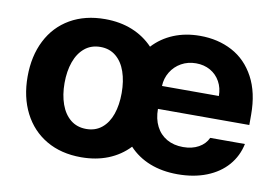

<svg xmlns="http://www.w3.org/2000/svg" viewBox="-64 -638 1071 750"><g transform="rotate(10 472.0 -263.0)"><path d="M37.1 -263.7Q37.1 -345.2 68.6 -407.2Q100.1 -469.2 158.9 -503.2Q217.8 -537.1 296.9 -537.1Q356.4 -537.1 404.8 -517.6Q453.1 -498 487.8 -461.4Q521.5 -498 568.8 -517.6Q616.2 -537.1 673.8 -537.1Q745.1 -537.1 801.5 -507.1Q857.9 -477.1 890.4 -416.5Q922.9 -356 922.9 -268.6V-227.5H560.5Q560.5 -188 575.4 -158.7Q590.3 -129.4 617.9 -113.5Q645.5 -97.7 682.6 -97.7Q718.3 -97.7 744.1 -112.1Q770 -126.5 781.2 -151.4H918.9Q908.7 -102.5 877 -65.9Q845.2 -29.3 794.7 -9.3Q744.1 10.7 679.7 10.7Q618.7 10.7 569.8 -8.5Q521 -27.8 486.8 -64.5Q452.1 -27.8 404.1 -8.5Q356 10.7 296.9 10.7Q217.8 10.7 159.2 -23.4Q100.6 -57.6 68.8 -119.9Q37.1 -182.1 37.1 -263.7ZM410.2 -263.7Q410.2 -311 397.5 -347.9Q384.8 -384.8 359.4 -405.8Q334 -426.8 297.9 -426.8Q261.2 -426.8 235.6 -405.8Q210 -384.8 196.8 -347.9Q183.6 -311 183.6 -263.7Q183.6 -216.8 196.8 -179.9Q210 -143.1 235.6 -122.3Q261.2 -101.6 297.9 -101.6Q334 -101.6 359.4 -122.3Q384.8 -143.1 397.5 -179.7Q410.2 -216.3 410.2 -263.7ZM786.1 -318.4Q786.1 -350.1 772.2 -375.2Q758.3 -400.4 733.4 -414.6Q708.5 -428.7 676.8 -428.7Q644.5 -428.7 618.4 -414.1Q592.3 -399.4 576.9 -374Q561.5 -348.6 560.5 -318.4Z"/></g></svg>

Font: Pretendard
Style: Bold
Weight: 700
Designer: Base glyphs from Inter by Rasmus Andersson; Hangeul glyphs from Noto Sans CJK(Source Han Sans) by Jang Soo-young and Kan
Foundry: Kil Hyung-jin
Version: Version 1.309